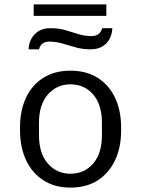

<svg xmlns="http://www.w3.org/2000/svg" viewBox="-20 -842 640 872"><path d="M300 10Q228 10 176.5 -23.5Q125 -57 98 -115.5Q71 -174 71 -248V-264Q71 -340 98 -398Q125 -456 176.5 -488.5Q228 -521 300 -521Q373 -521 424.5 -488Q476 -455 503 -397Q530 -339 530 -264V-248Q530 -172 502.5 -114Q475 -56 424 -23Q373 10 300 10ZM300 -53Q363 -53 403 -99Q443 -145 443 -229V-283Q443 -367 403 -413Q363 -459 300 -459Q238 -459 197.5 -413Q157 -367 157 -283V-229Q157 -145 197.5 -99Q238 -53 300 -53ZM133 -770V-822H463V-770ZM110 -618Q110 -639 120 -661Q130 -683 152 -698.5Q174 -714 210 -714Q247 -714 277.5 -705Q308 -696 336.5 -687Q365 -678 396 -678Q415 -678 427 -687Q439 -696 444 -714H490Q490 -693 480.5 -671Q471 -649 449 -633.5Q427 -618 391 -618Q354 -618 323 -627Q292 -636 263 -644.5Q234 -653 204 -653Q185 -653 173.5 -644.5Q162 -636 157 -618Z"/></svg>

Font: Chivo Mono Medium Light
Style: Regular
Weight: 300
Monospace: yes
Version: Version 1.008